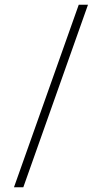

<svg xmlns="http://www.w3.org/2000/svg" viewBox="-20 -731 437 812"><path d="M78.6 61H39.1L313 -710.9H352.1Z"/></svg>

Font: Ufes Sans Thin
Style: Regular
Weight: 100
Designer: Ricardo Esteves & Thais Bronze
Foundry: ProDesignUfes - Ricardo Esteves, Thais Bronze (This is a derivative work, based on Roboto family, by Christian Robertson
Version: Version 2.0